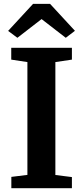

<svg xmlns="http://www.w3.org/2000/svg" viewBox="-20 -996 440 1016"><path d="M125 -70.5V-667.5L39.5 -680.5V-743H360.5V-680.5L273 -667.5V-70L360.5 -59V0H40V-60ZM72 -796 23 -832.5 155 -975.5H245L376.5 -833L328 -796L200 -895Z"/></svg>

Font: Merriweather Light 18pt
Style: Bold
Weight: 700
Version: Version 2.100